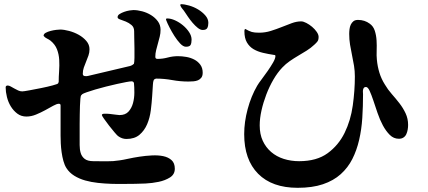

<svg xmlns="http://www.w3.org/2000/svg" viewBox="-20 -842 2040 916"><path d="M840 -817Q840 -822 844 -822Q860 -822 882.5 -815.5Q905 -809 925 -797Q945 -785 959.5 -768.5Q974 -752 974 -733Q974 -718 969 -708.5Q964 -699 947 -699Q936 -699 923.5 -709Q911 -719 899 -733Q887 -747 877.5 -761Q868 -775 862 -784Q857 -792 850 -800Q843 -808 840 -817ZM615 -452Q611 -454 608 -454Q601 -454 582 -450.5Q563 -447 538.5 -441.5Q514 -436 486 -429Q458 -422 434.5 -415Q411 -408 394 -402Q377 -396 373 -393L367 -387Q365 -385 363.5 -371Q362 -357 361.5 -337.5Q361 -318 360.5 -295Q360 -272 360 -251Q360 -230 360 -213.5Q360 -197 360 -191Q360 -171 360 -150Q360 -129 365 -112Q370 -95 384 -84Q398 -73 426 -73Q458 -73 489 -72.5Q520 -72 551 -77Q566 -79 591 -84.5Q616 -90 645.5 -94.5Q675 -99 705 -100.5Q735 -102 759 -97Q783 -92 798.5 -78Q814 -64 814 -37Q814 -10 791 4.5Q768 19 737 25.5Q706 32 674 33.5Q642 35 624 35Q601 35 571.5 35.5Q542 36 510.5 35Q479 34 447 30.5Q415 27 386.5 19Q358 11 334.5 -3.5Q311 -18 297 -40Q288 -54 282.5 -74Q277 -94 274 -115.5Q271 -137 270 -157.5Q269 -178 269 -195V-339Q269 -347 261 -347Q251 -347 234 -337.5Q217 -328 196 -316.5Q175 -305 152 -295.5Q129 -286 106 -286Q81 -286 62.5 -300Q44 -314 31.5 -334.5Q19 -355 13 -379.5Q7 -404 7 -425Q7 -434 17 -434Q23 -434 31 -429.5Q39 -425 48 -420Q57 -415 66.5 -410.5Q76 -406 86 -406Q93 -406 120 -411Q147 -416 177 -422Q207 -428 231 -434.5Q255 -441 257 -444Q258 -446 258.5 -447.5Q259 -449 260 -451Q260 -475 262 -502.5Q264 -530 262.5 -556.5Q261 -583 252 -606.5Q243 -630 221 -648Q213 -654 203.5 -658.5Q194 -663 188 -671Q188 -680 198 -685.5Q208 -691 221.5 -694.5Q235 -698 248 -699.5Q261 -701 267 -701Q285 -701 309.5 -694.5Q334 -688 355.5 -676Q377 -664 392 -646.5Q407 -629 407 -607Q407 -591 402 -577Q397 -563 391 -548.5Q385 -534 380 -520Q375 -506 375 -490Q375 -480 385 -479Q395 -478 401 -480L600 -527Q611 -530 619 -538Q621 -545 621.5 -566Q622 -587 621.5 -611.5Q621 -636 620.5 -659Q620 -682 620 -693Q620 -712 607.5 -722.5Q595 -733 580.5 -739Q566 -745 553.5 -749Q541 -753 541 -760Q541 -769 550.5 -775Q560 -781 572.5 -785.5Q585 -790 597.5 -792Q610 -794 616 -794Q636 -794 658.5 -788Q681 -782 700.5 -770Q720 -758 733 -740.5Q746 -723 746 -700Q746 -683 742 -667Q738 -651 733.5 -635Q729 -619 725 -603Q721 -587 721 -571Q721 -561 731 -561Q756 -561 780 -567.5Q804 -574 829 -574Q848 -574 868.5 -570.5Q889 -567 906.5 -558Q924 -549 935.5 -533.5Q947 -518 947 -495Q947 -480 940.5 -471.5Q934 -463 924.5 -459Q915 -455 903 -454Q891 -453 879 -453Q840 -453 801.5 -460Q763 -467 724 -467Q722 -466 720.5 -465.5Q719 -465 717 -464Q711 -461 709.5 -438.5Q708 -416 706 -384Q704 -352 699.5 -316Q695 -280 682 -249.5Q669 -219 645.5 -199Q622 -179 583 -179Q562 -179 543 -193Q539 -196 526.5 -210.5Q514 -225 500.5 -242.5Q487 -260 476.5 -275Q466 -290 466 -293Q466 -299 477.5 -299.5Q489 -300 503.5 -298.5Q518 -297 531.5 -295Q545 -293 550 -293Q578 -293 593 -309.5Q608 -326 614.5 -350Q621 -374 621 -400.5Q621 -427 619 -447ZM867 -619Q854 -619 839.5 -634.5Q825 -650 812 -670.5Q799 -691 788.5 -711.5Q778 -732 774 -743Q772 -747 772 -750.5Q772 -754 778 -754Q795 -754 815 -745Q835 -736 852.5 -721.5Q870 -707 882 -689Q894 -671 894 -653Q894 -637 889.5 -628Q885 -619 867 -619Z M1150 -704Q1169 -693 1181.5 -689.5Q1194 -686 1216 -686Q1245 -686 1272 -694.5Q1299 -703 1324 -713Q1349 -723 1372 -731.5Q1395 -740 1417 -740Q1427 -740 1441.5 -732.5Q1456 -725 1469 -714Q1482 -703 1491 -690Q1500 -677 1500 -666Q1500 -652 1495 -645Q1490 -638 1480 -629Q1463 -613 1443 -600.5Q1423 -588 1402.5 -576Q1382 -564 1362.5 -550.5Q1343 -537 1327 -520Q1304 -496 1284.5 -462.5Q1265 -429 1250.5 -391Q1236 -353 1227.5 -315Q1219 -277 1219 -244Q1219 -202 1233.5 -170.5Q1248 -139 1273.5 -117Q1299 -95 1333.5 -84Q1368 -73 1407 -73Q1491 -73 1543 -111Q1595 -149 1624 -208Q1653 -267 1663 -338.5Q1673 -410 1673 -477Q1673 -503 1669 -528Q1665 -553 1659.5 -578.5Q1654 -604 1650 -629Q1646 -654 1646 -680Q1646 -691 1647.5 -703Q1649 -715 1653.5 -724.5Q1658 -734 1666 -740.5Q1674 -747 1688 -747Q1720 -747 1744 -729Q1761 -717 1768 -695.5Q1775 -674 1776.5 -649.5Q1778 -625 1777 -600.5Q1776 -576 1778 -557Q1781 -525 1790 -495.5Q1799 -466 1816 -439Q1830 -415 1849 -393.5Q1868 -372 1885.5 -349.5Q1903 -327 1915 -301.5Q1927 -276 1927 -246Q1927 -235 1925 -223.5Q1923 -212 1918.5 -202Q1914 -192 1905 -186Q1896 -180 1883 -180Q1858 -180 1839.5 -198.5Q1821 -217 1806.5 -244Q1792 -271 1781 -303.5Q1770 -336 1761 -363Q1752 -390 1743.5 -408.5Q1735 -427 1726 -427Q1719 -427 1716 -423Q1713 -419 1712 -413.5Q1711 -408 1711.5 -402Q1712 -396 1712 -392Q1712 -335 1708.5 -280Q1705 -225 1693.5 -175Q1682 -125 1661 -83.5Q1640 -42 1605.5 -11Q1571 20 1520.5 37Q1470 54 1400 54Q1278 54 1211.5 -13Q1145 -80 1145 -202Q1145 -260 1161.5 -321.5Q1178 -383 1207 -433Q1214 -445 1228.5 -464Q1243 -483 1257.5 -504Q1272 -525 1283 -544Q1294 -563 1294 -575Q1294 -580 1287 -580Q1260 -584 1234.5 -590Q1209 -596 1189.5 -607.5Q1170 -619 1158 -639.5Q1146 -660 1146 -693Q1146 -696 1146.5 -699Q1147 -702 1150 -704Z"/></svg>

Font: SoukouMincho
Style: Regular
Weight: 400
Designer: Dr. Ken Lunde (project architect, glyph set definition & overall production); Masataka HATTORI  (production & ideograph 
Foundry: Adobe Systems Incorporated
Version: Version 1.00